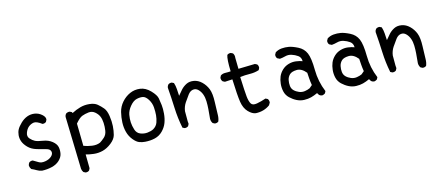

<svg xmlns="http://www.w3.org/2000/svg" viewBox="-50 -1130 4100 1785"><g transform="rotate(-15 2000.0 -237.5)"><path d="M218.8 3.9Q193.4 0 170.9 -13.7Q148.4 -27.3 125 -37.1Q113.3 -52.7 111.3 -72.3Q113.3 -88.9 123 -100.6Q136.7 -112.3 158.2 -110.4Q183.6 -96.7 207 -81.5Q230.5 -66.4 269 -72.8Q307.6 -79.1 331.1 -100.6Q354.5 -122.1 348.6 -146.5Q342.8 -170.9 306.6 -179.7Q270.5 -188.5 221.2 -203.1Q171.9 -217.8 141.6 -249Q111.3 -280.3 100.6 -310.5Q89.8 -340.8 92.8 -371.1Q95.7 -401.4 108.4 -424.8Q121.1 -448.2 151.4 -477.5Q181.6 -506.8 216.3 -519.5Q251 -532.2 288.1 -526.4Q325.2 -520.5 354.5 -495.1Q383.8 -469.7 379.9 -444.3L370.1 -424.8Q356.4 -413.1 335 -415Q285.2 -452.1 257.3 -447.8Q229.5 -443.4 207.5 -425.3Q185.5 -407.2 173.3 -373.5Q161.1 -339.8 182.1 -316.4Q203.1 -293 225.6 -281.7Q248 -270.5 298.3 -262.7Q348.6 -254.9 383.8 -226.6Q418.9 -198.2 424.8 -166Q430.7 -133.8 423.8 -102.1Q417 -70.3 387.7 -43Q358.4 -15.6 313.5 -4.9Q268.6 5.9 218.8 3.9Z M605.5 125 585.9 115.2Q574.2 99.6 572.3 80.1L558.6 -422.9Q560.5 -438.5 570.3 -450.2Q585.9 -461.9 607.4 -460L627 -450.2L630.9 -440.4Q671.9 -461.9 713.9 -473.6Q755.9 -485.4 803.2 -480.5Q850.6 -475.6 877 -453.6Q903.3 -431.6 925.8 -404.8Q948.2 -377.9 956.1 -324.2Q963.9 -270.5 960.9 -226.6Q958 -182.6 947.8 -144Q937.5 -105.5 895 -72.3Q852.5 -39.1 809.6 -28.3Q766.6 -17.6 724.1 -22.5Q681.6 -27.3 648.4 -37.1L650.4 95.7L640.6 115.2Q627 127 605.5 125ZM805.7 -108.4Q825.2 -120.1 850.6 -142.6Q876 -165 881.8 -203.1Q887.7 -241.2 885.7 -277.3Q883.8 -313.5 873 -339.8Q862.3 -366.2 835.9 -388.7Q809.6 -411.1 774.9 -407.2Q740.2 -403.3 711.9 -392.6Q683.6 -381.8 644.5 -335L648.4 -120.1Q683.6 -106.4 727.1 -100.1Q770.5 -93.8 805.7 -108.4Z M1212.9 -7.8Q1185.5 -9.8 1159.2 -19.5Q1132.8 -29.3 1104.5 -64Q1076.2 -98.6 1064.5 -142.6Q1052.7 -186.5 1054.7 -235.4Q1056.6 -284.2 1068.8 -333.5Q1081.1 -382.8 1115.7 -422.4Q1150.4 -461.9 1196.3 -482.4Q1242.2 -502.9 1294.4 -496.1Q1346.7 -489.3 1390.6 -443.4Q1434.6 -397.5 1440.4 -364.3Q1446.3 -331.1 1450.2 -296.9Q1454.1 -262.7 1450.2 -215.8Q1446.3 -168.9 1431.6 -129.9Q1417 -90.8 1384.8 -58.1Q1352.5 -25.4 1308.6 -14.6Q1264.6 -3.9 1212.9 -7.8ZM1315.4 -100.6Q1348.6 -120.1 1360.4 -153.3Q1372.1 -186.5 1375 -220.7Q1377.9 -254.9 1375 -295.9Q1372.1 -336.9 1349.6 -373Q1327.1 -409.2 1301.8 -415Q1276.4 -420.9 1241.7 -413.1Q1207 -405.3 1174.8 -366.2Q1142.6 -327.1 1135.7 -288.1Q1128.9 -249 1130.9 -215.8Q1132.8 -182.6 1144.5 -145Q1156.2 -107.4 1189.5 -94.2Q1222.7 -81.1 1256.8 -84.5Q1291 -87.9 1315.4 -100.6Z M1883.8 -3.9 1864.3 -13.7Q1846.7 -39.1 1852.5 -72.3Q1856.4 -112.3 1859.4 -149.4Q1862.3 -186.5 1861.3 -223.6Q1860.4 -260.7 1849.6 -291Q1838.9 -321.3 1817.4 -342.8Q1795.9 -364.3 1768.1 -360.4Q1740.2 -356.4 1718.8 -328.1Q1697.3 -299.8 1673.8 -264.6Q1650.4 -229.5 1644.5 -186.5V-90.8L1646.5 -64.5L1636.7 -44.9Q1623 -33.2 1601.6 -35.2L1582 -44.9Q1562.5 -141.6 1558.6 -241.2Q1554.7 -340.8 1546.9 -438.5Q1548.8 -454.1 1558.6 -465.8Q1572.3 -477.5 1593.8 -475.6L1613.3 -465.8Q1623 -436.5 1625 -404.3Q1627 -372.1 1628.9 -338.9Q1650.4 -366.2 1671.9 -389.6Q1693.4 -413.1 1724.1 -428.7Q1754.9 -444.3 1795.9 -437.5Q1836.9 -430.7 1870.1 -398.4Q1903.3 -366.2 1920.4 -322.3Q1937.5 -278.3 1934.1 -196.3Q1930.7 -114.3 1930.7 -78.6Q1930.7 -43 1918.9 -13.7Q1905.3 -2 1883.8 -3.9Z M2276.4 2Q2242.2 -2 2207 -38.6Q2171.9 -75.2 2162.1 -138.7Q2152.3 -202.1 2146.5 -358.4L2074.2 -354.5L2054.7 -364.3Q2041 -379.9 2043 -401.4L2052.7 -420.9Q2072.3 -434.6 2098.6 -433.6Q2125 -432.6 2150.4 -434.6Q2146.5 -553.7 2160.2 -589.8Q2173.8 -601.6 2195.3 -599.6L2214.8 -589.8Q2228.5 -570.3 2224.6 -543.9L2226.6 -438.5L2385.7 -442.4L2405.3 -432.6Q2417 -418.9 2415 -397.5L2405.3 -377.9Q2364.3 -364.3 2316.4 -365.2Q2268.6 -366.2 2222.7 -360.4Q2228.5 -217.8 2233.4 -170.9Q2238.3 -124 2252.4 -99.6Q2266.6 -75.2 2309.6 -83Q2352.5 -90.8 2397.5 -106.4L2417 -96.7Q2428.7 -83 2426.8 -60.5L2413.1 -37.1Q2383.8 -15.6 2349.6 -5.9Q2315.4 3.9 2276.4 2Z M2915 2Q2899.4 0 2887.7 -9.8L2874 -31.2Q2840.8 -15.6 2810.5 -7.8Q2780.3 0 2743.7 -1Q2707 -2 2673.8 -18.6Q2640.6 -35.2 2612.3 -62Q2584 -88.9 2575.2 -126Q2566.4 -163.1 2570.3 -201.2Q2574.2 -239.3 2586.9 -269.5Q2599.6 -299.8 2626 -325.2Q2652.3 -350.6 2688.5 -361.3Q2724.6 -372.1 2760.7 -367.2Q2796.9 -362.3 2821.3 -352.5Q2821.3 -389.6 2794.9 -408.2Q2768.6 -426.8 2737.8 -436.5Q2707 -446.3 2677.7 -438.5Q2648.4 -430.7 2623 -428.7L2599.6 -440.4Q2587.9 -454.1 2589.8 -475.6L2601.6 -497.1Q2628.9 -514.6 2663.1 -517.6Q2697.3 -520.5 2731 -514.6Q2764.6 -508.8 2815.4 -483.4Q2866.2 -458 2887.7 -408.2Q2909.2 -358.4 2910.2 -245.1Q2911.1 -131.8 2954.1 -29.3L2944.3 -9.8Q2930.7 0 2915 2ZM2819.3 -92.8 2846.7 -116.2Q2840.8 -151.4 2838.9 -179.7Q2836.9 -208 2835 -237.3Q2793 -289.1 2745.1 -287.6Q2697.3 -286.1 2676.8 -265.6Q2656.2 -245.1 2650.4 -216.8Q2644.5 -188.5 2647.5 -161.1Q2650.4 -133.8 2668.9 -115.2Q2687.5 -96.7 2714.8 -85.4Q2742.2 -74.2 2770.5 -78.6Q2798.8 -83 2819.3 -92.8Z M3415 2Q3399.4 0 3387.7 -9.8L3374 -31.2Q3340.8 -15.6 3310.5 -7.8Q3280.3 0 3243.7 -1Q3207 -2 3173.8 -18.6Q3140.6 -35.2 3112.3 -62Q3084 -88.9 3075.2 -126Q3066.4 -163.1 3070.3 -201.2Q3074.2 -239.3 3086.9 -269.5Q3099.6 -299.8 3126 -325.2Q3152.3 -350.6 3188.5 -361.3Q3224.6 -372.1 3260.7 -367.2Q3296.9 -362.3 3321.3 -352.5Q3321.3 -389.6 3294.9 -408.2Q3268.6 -426.8 3237.8 -436.5Q3207 -446.3 3177.7 -438.5Q3148.4 -430.7 3123 -428.7L3099.6 -440.4Q3087.9 -454.1 3089.8 -475.6L3101.6 -497.1Q3128.9 -514.6 3163.1 -517.6Q3197.3 -520.5 3231 -514.6Q3264.6 -508.8 3315.4 -483.4Q3366.2 -458 3387.7 -408.2Q3409.2 -358.4 3410.2 -245.1Q3411.1 -131.8 3454.1 -29.3L3444.3 -9.8Q3430.7 0 3415 2ZM3319.3 -92.8 3346.7 -116.2Q3340.8 -151.4 3338.9 -179.7Q3336.9 -208 3335 -237.3Q3293 -289.1 3245.1 -287.6Q3197.3 -286.1 3176.8 -265.6Q3156.2 -245.1 3150.4 -216.8Q3144.5 -188.5 3147.5 -161.1Q3150.4 -133.8 3168.9 -115.2Q3187.5 -96.7 3214.8 -85.4Q3242.2 -74.2 3270.5 -78.6Q3298.8 -83 3319.3 -92.8Z M3883.8 -3.9 3864.3 -13.7Q3846.7 -39.1 3852.5 -72.3Q3856.4 -112.3 3859.4 -149.4Q3862.3 -186.5 3861.3 -223.6Q3860.4 -260.7 3849.6 -291Q3838.9 -321.3 3817.4 -342.8Q3795.9 -364.3 3768.1 -360.4Q3740.2 -356.4 3718.8 -328.1Q3697.3 -299.8 3673.8 -264.6Q3650.4 -229.5 3644.5 -186.5V-90.8L3646.5 -64.5L3636.7 -44.9Q3623 -33.2 3601.6 -35.2L3582 -44.9Q3562.5 -141.6 3558.6 -241.2Q3554.7 -340.8 3546.9 -438.5Q3548.8 -454.1 3558.6 -465.8Q3572.3 -477.5 3593.8 -475.6L3613.3 -465.8Q3623 -436.5 3625 -404.3Q3627 -372.1 3628.9 -338.9Q3650.4 -366.2 3671.9 -389.6Q3693.4 -413.1 3724.1 -428.7Q3754.9 -444.3 3795.9 -437.5Q3836.9 -430.7 3870.1 -398.4Q3903.3 -366.2 3920.4 -322.3Q3937.5 -278.3 3934.1 -196.3Q3930.7 -114.3 3930.7 -78.6Q3930.7 -43 3918.9 -13.7Q3905.3 -2 3883.8 -3.9Z"/></g></svg>

Font: NaikaiFont
Style: Regular
Weight: 400
Version: Version 1.67